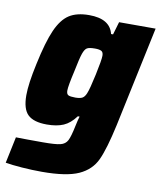

<svg xmlns="http://www.w3.org/2000/svg" viewBox="-102 -584 716 854"><g transform="rotate(10 256.5 -156.5)"><path d="M-20 193 5 74Q46 75 127 75Q183 75 205.5 69.5Q228 64 237.5 45.5Q247 27 257 -22Q259 -33 262.5 -46.5Q266 -60 268 -66H260Q235 -32 205 -19Q175 -6 130 -6Q71 -6 44.5 -31Q18 -56 18 -119Q18 -170 38 -262Q60 -366 84 -420Q108 -474 142 -496Q176 -518 232 -518Q326 -518 342 -452H351L368 -510H533L437 -57Q413 53 389.5 104Q366 155 311 180Q256 205 145 205Q101 205 54.5 201.5Q8 198 -20 193ZM283 -174Q292 -195 306.5 -263Q321 -331 321 -350Q321 -366 312 -371Q303 -376 283 -376Q257 -376 247 -370Q237 -364 229.5 -342.5Q222 -321 210 -261Q194 -191 194 -171Q194 -155 202.5 -150.5Q211 -146 234 -146Q255 -146 265.5 -151.5Q276 -157 283 -174Z"/></g></svg>

Font: Saira Semi Condensed ExtraBold
Style: Italic
Weight: 800
Width: 4
Italic angle: -12°
Designer: Hector Gatti with collaboration of the Omnibus-Type team
Foundry: Omnibus-Type
Version: Version 1.001; ttfautohint (v1.8)